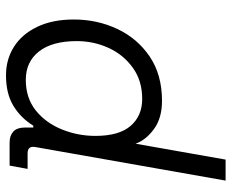

<svg xmlns="http://www.w3.org/2000/svg" viewBox="-86 -674 772 640"><g transform="rotate(90 300.0 -354.0)"><path d="M231 12Q178 12 136 -14.5Q94 -41 69.5 -92Q45 -143 45 -214Q45 -292 76.5 -359Q108 -426 168.5 -467Q229 -508 316 -508Q374 -508 410.5 -481Q447 -454 459 -420L512 -720H582L470 -85Q466 -60 491 -60H543L532 0H455Q432 0 418.5 -12.5Q405 -25 405 -53V-79H399Q373 -37 332.5 -12.5Q292 12 231 12ZM246 -54Q307 -54 348.5 -87.5Q390 -121 411.5 -174.5Q433 -228 433 -286Q433 -365 399.5 -403.5Q366 -442 310 -442Q249 -442 205.5 -410.5Q162 -379 139.5 -329.5Q117 -280 117 -224Q117 -142 151.5 -98Q186 -54 246 -54Z"/></g></svg>

Font: DM Mono Light
Style: Italic
Weight: 300
Italic angle: -10°
Designer: Colophon Foundry
Foundry: Colophon Foundry
Version: Version 1.000; ttfautohint (v1.8.2.53-6de2)